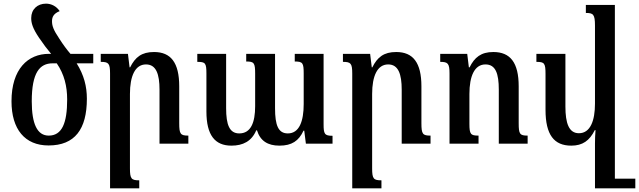

<svg xmlns="http://www.w3.org/2000/svg" viewBox="-20 -787 3501 1052"><path d="M246 10C390 10 456 -79 456 -246C456 -314 440 -376 400 -440H491V-492H366C347 -514 326 -542 305 -575C272 -624 265 -646 265 -671C265 -694 274 -713 307 -726C290 -752 262 -767 232 -767C185 -767 151 -736 151 -688C151 -662 158 -633 194 -580C217 -546 239 -517 260 -492H248C133 -492 43 -409 43 -232C43 -79 116 10 246 10ZM247 -44C184 -44 154 -108 154 -232C154 -390 198 -440 268 -440H291C332 -380 348 -315 348 -242C348 -113 320 -44 247 -44Z M1012 -44C969 -44 962 -52 962 -112V-314C962 -444 916 -502 824 -502C756 -502 721 -474 693 -418H690L681 -492H532V-448C575 -448 583 -440 583 -384V245H743V201C700 201 692 193 692 136V-272C692 -370 720 -434 780 -434C836 -434 854 -380 854 -296V0H1012Z M1595 -492V-450C1639 -450 1644 -442 1644 -384V-217C1644 -123 1620 -56 1557 -56C1505 -56 1487 -100 1487 -194V-492H1329V-450C1372 -450 1378 -443 1378 -383V-205C1378 -115 1354 -56 1291 -56C1237 -56 1219 -104 1219 -194V-492H1061V-448C1105 -448 1111 -442 1111 -384V-176C1111 -46 1158 11 1248 11C1311 11 1359 -13 1384 -73H1388C1406 -15 1447 11 1511 11C1579 11 1617 -15 1643 -71H1647L1656 0H1802V-43C1758 -43 1753 -53 1753 -107V-492Z M2339 -44C2296 -44 2289 -52 2289 -112V-314C2289 -444 2243 -502 2151 -502C2083 -502 2048 -474 2020 -418H2017L2008 -492H1859V-448C1902 -448 1910 -440 1910 -384V245H2070V201C2027 201 2019 193 2019 136V-272C2019 -370 2047 -434 2107 -434C2163 -434 2181 -380 2181 -296V0H2339Z M2871 -44C2828 -44 2822 -52 2822 -112V-314C2822 -444 2776 -502 2683 -502C2616 -502 2580 -473 2553 -418H2549L2540 -492H2392V-448C2434 -448 2443 -440 2443 -384V0H2602V-44C2559 -44 2552 -51 2552 -109V-272C2552 -370 2580 -434 2640 -434C2696 -434 2713 -383 2713 -296V0H2871Z M3110 11C3172 11 3210 -16 3239 -74H3243C3241 -49 3240 -25 3240 -1V245H3461V192H3349V-760H3190V-716C3230 -716 3240 -709 3240 -647V-219C3240 -127 3215 -57 3152 -57C3097 -57 3078 -112 3078 -203V-492H2919V-448C2963 -448 2969 -441 2969 -381V-185C2969 -48 3016 11 3110 11Z"/></svg>

Font: Noto Serif Armenian Condensed SemiBold
Style: Regular
Weight: 600
Width: 3
Designer: Monotype Design Team
Foundry: Monotype Imaging Inc.
Version: Version 2.008